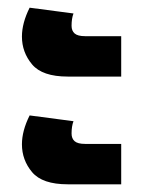

<svg xmlns="http://www.w3.org/2000/svg" viewBox="-20 -518 379 499"><path d="M156 -319Q90 -319 63.5 -350.5Q37 -382 37 -423Q37 -458 57 -498L171 -483Q166 -470 166 -451Q166 -438 174 -431Q182 -424 201 -424H295V-319ZM156 -39Q90 -39 63.5 -70.5Q37 -102 37 -143Q37 -178 57 -218L171 -203Q166 -190 166 -171Q166 -158 174 -151Q182 -144 201 -144H295V-39Z"/></svg>

Font: Noto Sans Thai UI SemCond ExtBd
Style: Regular
Weight: 800
Width: 4
Designer: Monotype Design Team
Foundry: Monotype Imaging Inc.
Version: Version 2.000